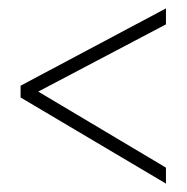

<svg xmlns="http://www.w3.org/2000/svg" viewBox="-20 -582 445 457"><path d="M375 -145 29 -350V-378L375 -562V-524L71 -364L375 -183Z"/></svg>

Font: Noto Sans Arabic UI XCn XLt
Style: Regular
Weight: 200
Width: 2
Designer: Monotype Design Team, Nadine Chahine and Nizar Qandah
Foundry: Monotype Imaging Inc.
Version: Version 2.010; ttfautohint (v1.8.4.7-5d5b)